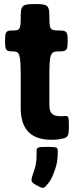

<svg xmlns="http://www.w3.org/2000/svg" viewBox="-20 -678 377 945"><path d="M233 10C250 10 265 9 279 6C316 0 319 -8 319 -57C319 -105 317 -108 299 -107C292 -106 285 -106 277 -106C238 -106 223 -122 223 -161V-293C223 -413 227 -425 268 -425C309 -425 313 -430 313 -477C313 -523 309 -528 268 -528C227 -528 223 -534 223 -593C223 -652 217 -658 153 -658C88 -658 82 -652 82 -593C82 -534 78 -528 44 -528C9 -528 5 -523 5 -477C5 -430 9 -425 44 -425C78 -425 82 -412 82 -286V-146C82 -43 131 10 233 10ZM158 233C190 250 195 251 207 236C221 219 231 214 251 156C259 133 264 108 264 80V63C264 47 259 45 212 45C165 45 160 47 160 66V87C160 115 156 138 149 158C132 211 126 215 158 233Z"/></svg>

Font: Asimov Print
Style: A
Weight: 500
Designer: Google
Version: Version 2.000980: 2014